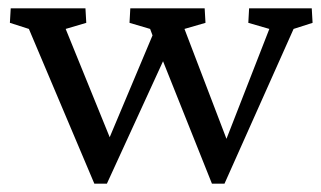

<svg xmlns="http://www.w3.org/2000/svg" viewBox="-20 -440 775 464"><path d="M208 3.9 49.8 -370.1 3.9 -384.8 5.9 -419.9H186.5L188.5 -384.8L138.7 -370.1L245.1 -108.4L348.6 -354.5L342.8 -370.1L293 -384.8L294.9 -419.9H474.6L476.6 -384.8L425.8 -370.1L527.3 -104.5L630.9 -370.1L580.1 -384.8L582 -419.9H733.4L735.4 -384.8L689.5 -370.1L522.5 3.9H492.2L374 -292L238.3 3.9Z"/></svg>

Font: Crimson Pro
Style: Regular
Weight: 400
Designer: Jacques Le Bailly
Foundry: Baron von Fonthausen
Version: Version 1.003